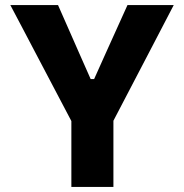

<svg xmlns="http://www.w3.org/2000/svg" viewBox="-20 -733 721 753"><path d="M263.4 -251.6 116.3 -531.2Q92.6 -576.3 70.8 -617.9Q49 -659.5 20.6 -713H207.6Q226 -671.6 239 -641.8Q252 -612.1 263.8 -585.5Q275.5 -559 289.6 -526.8L335.6 -422.8H349.1L394.5 -524Q409.8 -557.5 422.1 -585.1Q434.4 -612.7 448.1 -642.6Q461.7 -672.6 479.9 -713H661.3Q637.5 -667.2 613.5 -621.2Q589.6 -575.3 566.9 -531.7L420.7 -251.6ZM259.9 0Q259.9 -57.6 259.9 -111.6Q259.9 -165.5 259.9 -232.4V-390H424.8V-232.4Q424.8 -165.5 424.8 -111.6Q424.8 -57.6 424.8 0Z"/></svg>

Font: Commissioner Thin
Style: Regular
Weight: 100
Designer: Kostas Bartsokas
Foundry: Kostas Bartsokas
Version: Version 1.001;gftools[0.9.23]